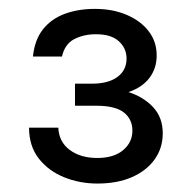

<svg xmlns="http://www.w3.org/2000/svg" viewBox="-20 -676 450 443"><path d="M204.5 -252.5Q164 -252.5 128 -267Q92 -281.5 69.5 -310.2Q47 -339 47 -381.5H114.5Q116 -348.5 141 -330Q166 -311.5 204.5 -311.5Q242.5 -311.5 264 -329.5Q285.5 -347.5 285.5 -374.5Q285.5 -401 265.8 -416.5Q246 -432 202.5 -432H153V-483H193Q230 -483 251 -498.5Q272 -514 272 -541Q272 -564.5 254.2 -580.8Q236.5 -597 201.5 -597Q173.5 -597 151.5 -585.8Q129.5 -574.5 123 -545.5H56Q60 -584.5 79.5 -608.8Q99 -633 129.8 -644.2Q160.5 -655.5 199 -655.5Q240 -655.5 272.2 -641.8Q304.5 -628 323 -604Q341.5 -580 341.5 -548Q341.5 -518.5 325 -496.5Q308.5 -474.5 276.5 -463.5Q312 -452 333.8 -428.2Q355.5 -404.5 355.5 -368.5Q355.5 -334.5 336.8 -308.2Q318 -282 284.2 -267.2Q250.5 -252.5 204.5 -252.5Z"/></svg>

Font: Karla SemiBold
Style: Regular
Weight: 600
Designer: Jonathan Pinhorn
Version: Version 2.004; ttfautohint (v1.8.4.7-5d5b);gftools[0.9.33]